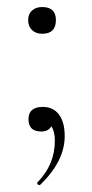

<svg xmlns="http://www.w3.org/2000/svg" viewBox="-20 -366 262 546"><path d="M100 -270Q82 -270 71 -280.5Q60 -291 60 -309Q60 -326 71 -336Q82 -346 100 -346Q139 -346 139 -309Q139 -270 100 -270ZM102 -62Q131 -62 147.5 -40.5Q164 -19 164 21Q164 92 95 159Q93 161 90 160Q87 159 86 156.5Q85 154 87 152Q136 102 136 34Q136 8 126 -7Q118 8 97 8Q61 8 61 -27Q61 -62 102 -62Z"/></svg>

Font: t
Style: Regular
Weight: 300
Designer: Christian Thalmann (Catharsis Fonts)
Version: Version 1.000;PS 002.000;hotconv 1.0.88;makeotf.lib2.5.64775